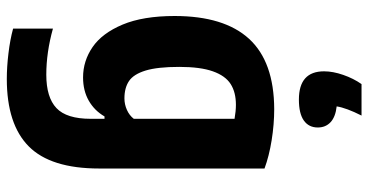

<svg xmlns="http://www.w3.org/2000/svg" viewBox="-279 -573 1082 564"><g transform="rotate(90 262.0 -291.0)"><path d="M64 211.5V94.5Q134 114 199.5 114Q266 114 297.5 84.2Q329 54.5 329 -16.5V-57H322Q305 -27.5 275.8 -10.8Q246.5 6 207.5 6Q159 6 118.2 -22Q77.5 -50 52.2 -110.2Q27 -170.5 27 -263Q27 -408.5 94.2 -481.8Q161.5 -555 300.5 -555.5Q345 -555.5 391.8 -548Q438.5 -540.5 475 -527V-41.5Q475 101 410 165.5Q345 230 212 230Q177 230 137 225.2Q97 220.5 64 211.5ZM329 -143V-439Q306 -443 288 -443Q251 -443 226.8 -427.5Q202.5 -412 189.5 -375.2Q176.5 -338.5 176.5 -276.5Q176.5 -213 187.2 -177.8Q198 -142.5 218 -129Q238 -115.5 269 -115.5Q286.5 -115.5 302.8 -122.8Q319 -130 329 -143ZM354.5 -683.5Q354.5 -657 334 -642.5Q313.5 -628 272.5 -628Q189.5 -628 189.5 -702Q189.5 -728 200 -758.2Q210.5 -788.5 227 -812H319.5Q297 -767.5 292.5 -739Q323.5 -735.5 339 -721Q354.5 -706.5 354.5 -683.5Z"/></g></svg>

Font: Encode Sans Condensed
Style: Bold
Weight: 700
Width: 3
Designer: Multiple Designers
Foundry: Impallari Type
Version: Version 2.000